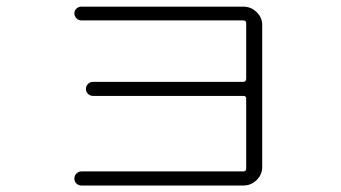

<svg xmlns="http://www.w3.org/2000/svg" viewBox="-20 -573 1040 586"><path d="M722.7 -49.8Q730.5 -49.8 731.4 -57.6V-272.5Q731.4 -280.3 722.7 -280.3H263.7Q254.9 -280.3 248.5 -286.6Q242.2 -293 242.2 -301.8Q242.2 -310.5 248.5 -316.9Q254.9 -323.2 263.7 -323.2H722.7Q730.5 -323.2 731.4 -332V-502Q731.4 -510.7 722.7 -510.7H228.5Q219.7 -510.7 213.4 -517.1Q207 -523.4 207 -532.2Q207 -541 213.4 -546.9Q219.7 -552.7 228.5 -552.7H722.7Q746.1 -552.7 763.2 -536.1Q780.3 -519.5 780.3 -497.1V-63.5Q780.3 -40 763.2 -23.4Q746.1 -6.8 722.7 -6.8H228.5Q219.7 -6.8 213.4 -12.7Q207 -18.6 207 -27.8Q207 -37.1 213.4 -43.5Q219.7 -49.8 228.5 -49.8Z"/></svg>

Font: Rounded-X Mgen+ 1mn light
Style: Regular
Weight: 200
Designer: [Source Han Sans]
Ryoko NISHIZUKA  (kana & ideographs); Paul D. Hunt (Latin, Greek & Cyrillic); Wenlong ZHANG  (bopomofo
Version: Version 1.059.20150602